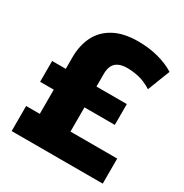

<svg xmlns="http://www.w3.org/2000/svg" viewBox="-166 -845 932 975"><g transform="rotate(30 300.0 -358.0)"><path d="M37 0V-147H117V-289H37V-411H117V-479Q117 -548 143.5 -601.5Q170 -655 226 -685.5Q282 -716 367 -716Q430 -716 485 -701.5Q540 -687 581 -661L530 -530Q490 -555 454.5 -563Q419 -571 385 -571Q355 -571 335 -561Q315 -551 306 -532Q297 -513 297 -486V-411H475V-289H297V-147H571V0Z"/></g></svg>

Font: Nunito Sans 8pt Black
Style: Regular
Weight: 900
Version: Version 3.101;gftools[0.9.27]